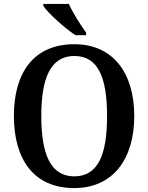

<svg xmlns="http://www.w3.org/2000/svg" viewBox="-20 -951 758 981"><path d="M366 -771H420V-784C393 -822 351 -886 332 -931H201V-921C224 -886 310 -807 366 -771ZM359 10C556 10 666 -137 666 -358C666 -580 556 -725 360 -725C152 -725 51 -580 51 -359C51 -137 152 10 359 10ZM359 -50C238 -50 191 -164 191 -358C191 -552 238 -665 360 -665C483 -665 527 -552 527 -358C527 -164 483 -50 359 -50Z"/></svg>

Font: Noto Serif Khmer SemiCondensed SemiBold
Style: Regular
Weight: 600
Width: 4
Designer: Danh Hong and the Monotype Design Team
Foundry: Monotype Imaging Inc.
Version: Version 2.004